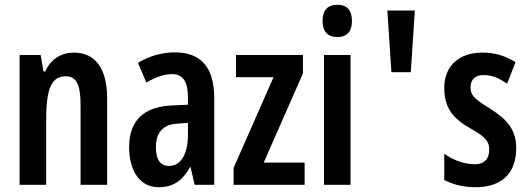

<svg xmlns="http://www.w3.org/2000/svg" viewBox="-20 -773 2205 803"><path d="M289 -553C239 -553 193 -528 169 -474H162L150 -543H62V0H173V-270C173 -403 195 -454 256 -454C302 -454 317 -413 317 -333V0H428V-363C428 -488 377 -553 289 -553Z M712 -554C658 -554 604 -539 557 -510L592 -428C635 -452 667 -463 701 -463C746 -463 766 -429 766 -366V-335L699 -332C583 -327 520 -270 520 -158C520 -70 557 10 644 10C705 10 743 -18 775 -74H777L794 0H876V-363C876 -489 822 -554 712 -554ZM725 -256 766 -259V-207C766 -128 735 -79 688 -79C652 -79 632 -103 632 -158C632 -218 662 -254 725 -256Z M1254 0V-93H1083L1247 -466V-543H967V-450H1124L957 -71V0Z M1391 -753C1350 -753 1329 -730 1329 -685C1329 -641 1351 -618 1391 -618C1431 -618 1452 -641 1452 -685C1452 -729 1433 -753 1391 -753ZM1446 -543H1335V0H1446Z M1617 -471H1698L1715 -729H1600Z M2139 -154C2139 -240 2089 -281 2026 -321C1960 -361 1948 -377 1948 -408C1948 -440 1967 -459 2002 -459C2043 -459 2069 -444 2101 -423L2136 -513C2091 -541 2047 -553 1998 -553C1899 -553 1838 -497 1838 -405C1838 -322 1875 -277 1947 -236C2018 -197 2026 -177 2026 -146C2026 -108 2005 -86 1966 -86C1919 -86 1871 -106 1838 -130V-20C1876 -1 1918 10 1969 10C2074 10 2139 -44 2139 -154Z"/></svg>

Font: Noto Sans Gurmukhi UI ExtraCondensed SemiBold
Style: Regular
Weight: 600
Width: 2
Designer: Jelle Bosma - Monotype Design Team
Foundry: Monotype Imaging Inc.
Version: Version 2.004